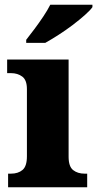

<svg xmlns="http://www.w3.org/2000/svg" viewBox="-20 -786 408 806"><path d="M14 0V-57H26Q56 -57 74.5 -72.5Q93 -88 93 -130V-412Q93 -450 73.5 -464.5Q54 -479 26 -479H10V-536H268V-128Q268 -87 287 -72Q306 -57 335 -57H346V0ZM90 -619Q105 -638 124.5 -664Q144 -690 162 -717Q180 -744 191 -766H368V-756Q359 -743 336.5 -723Q314 -703 285 -681Q256 -659 225.5 -639.5Q195 -620 170 -606H90Z"/></svg>

Font: Noto Serif Devanagari ExtraBold
Style: Regular
Weight: 800
Designer: Universal Thirst, Indian Type Foundry and the Monotype Design Team
Foundry: Monotype Imaging Inc.
Version: Version 2.004; ttfautohint (v1.8.4.7-5d5b)